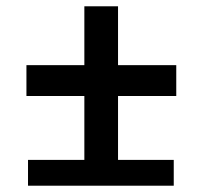

<svg xmlns="http://www.w3.org/2000/svg" viewBox="-20 -590 640 610"><path d="M69 0V-82H248V-285H64V-383H248V-570H355V-383H540V-285H355V-82H532V0Z"/></svg>

Font: Tiny SemiBold
Style: Regular
Weight: 600
Designer: Philipp Nurullin, Konstantin Bulenkov
Foundry: JetBrains
Version: Version 2.251; ttfautohint (v1.8.4.7-5d5b)